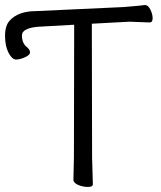

<svg xmlns="http://www.w3.org/2000/svg" viewBox="-42 -730 639 761"><path d="M447 -702Q470 -704 494 -706Q518 -708 530 -710H533Q545 -710 554 -692Q563 -674 563 -657.5Q563 -641 551 -641L471 -644L322 -636L323 -106L326 0Q326 11 306.5 11Q287 11 268 3Q249 -5 249 -18L251 -107L252 -632L110 -624Q81 -622 63 -613.5Q45 -605 45 -590Q45 -558 65 -543Q77 -533 77 -522.5Q77 -512 57 -503Q37 -494 21.5 -494Q6 -494 -8 -520.5Q-22 -547 -22 -588Q-22 -629 -3 -649Q31 -686 101 -686Z"/></svg>

Font: LXGW WenKai
Style: Regular
Weight: 400
Designer: LXGW / Fontworks Inc.
Foundry: LXGW / Fontworks Inc.
Version: Version 1.520; June 14, 2025